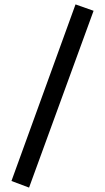

<svg xmlns="http://www.w3.org/2000/svg" viewBox="-20 -752 477 872"><path d="M323 -732 405 -703 112 100 32 70Z"/></svg>

Font: Syne Medium
Style: Regular
Weight: 500
Designer: Lucas Descroix
Foundry: Bonjour Monde
Version: Version 2.200; ttfautohint (v1.8.4)